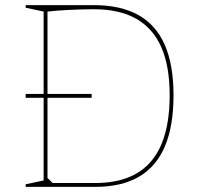

<svg xmlns="http://www.w3.org/2000/svg" viewBox="-20 -728 776 748"><path d="M80 -362H337V-347H80ZM346 -708Q450 -708 519 -669.5Q588 -631 622 -553Q656 -475 656 -357Q656 -237 622.5 -158Q589 -79 521.5 -39.5Q454 0 351 0H80V-10L150 -25V-683L80 -698V-708ZM346 -692Q301 -692 250.5 -689.5Q200 -687 165 -683V-35L185 -15H351Q497 -15 569 -100Q641 -185 641 -357Q641 -470 608.5 -544Q576 -618 510.5 -655Q445 -692 346 -692Z"/></svg>

Font: Kalnia Thin Thin
Style: Regular
Weight: 250
Version: Version 1.105